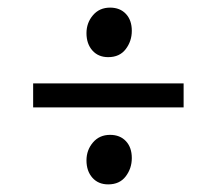

<svg xmlns="http://www.w3.org/2000/svg" viewBox="-20 -521 570 504"><path d="M67 -239V-302H462V-239ZM264 -37Q238 -37 222.5 -54.5Q207 -72 207 -100Q207 -127 224 -147Q241 -167 269 -167Q295 -167 310.5 -150.5Q326 -134 326 -106Q326 -79 310 -58Q294 -37 264 -37ZM264 -371Q238 -371 222.5 -388.5Q207 -406 207 -434Q207 -461 224 -481Q241 -501 269 -501Q295 -501 310.5 -484.5Q326 -468 326 -440Q326 -413 310 -392Q294 -371 264 -371Z"/></svg>

Font: Faustina VF Beta
Style: Regular
Weight: 400
Designer: Alfonso Garcia
Foundry: Omnibus-Type
Version: Version 1.006